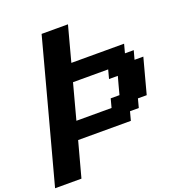

<svg xmlns="http://www.w3.org/2000/svg" viewBox="-205 -1017 1197 1283"><g transform="rotate(-20 393.5 -375.0)"><path d="M-33.7 125H153.8Q165 83 187.5 0Q210 -83 221.2 -125H596.2L612.8 -187.5H675.3L691.9 -250H754.4Q765.6 -292 787.8 -375.2Q810.1 -458.5 821.3 -500H758.8L775.9 -562.5H713.4L730 -625H355Q366.2 -667 388.4 -750Q410.6 -833 421.9 -875H234.4Q189.9 -708 100.6 -375Q11.2 -42 -33.7 125ZM504.4 -250H254.4Q265.6 -292 287.8 -375Q310.1 -458 321.3 -500H571.3L554.7 -437.5H617.2Q611.3 -417 600.1 -375Q588.9 -333 583.5 -312.5H521Z"/></g></svg>

Font: Faithful 32x
Style: SemiboldOblique
Weight: 400
Foundry: Faithful Resource Pack
Version: Version 1.0; January 27, 2023